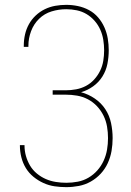

<svg xmlns="http://www.w3.org/2000/svg" viewBox="-20 -763 540 791"><path d="M253 8Q229 8 205 4.5Q181 1 159 -9Q137 -19 118 -34.5Q99 -50 86.5 -70.5Q74 -91 68 -115Q62 -139 62 -163V-165H81V-163Q81 -141 87 -120Q93 -99 104 -80.5Q115 -62 132 -48Q149 -34 168.5 -25.5Q188 -17 209.5 -13.5Q231 -10 253 -10Q277 -10 300.5 -14.5Q324 -19 344.5 -31Q365 -43 381 -61Q397 -79 407 -101Q417 -123 421 -146.5Q425 -170 425 -194Q425 -218 421 -241.5Q417 -265 406.5 -286.5Q396 -308 379.5 -325.5Q363 -343 342 -354Q321 -365 297.5 -369Q274 -373 250 -373H197V-391H250Q272 -391 293.5 -395Q315 -399 334 -409Q353 -419 368 -435.5Q383 -452 392.5 -471.5Q402 -491 405.5 -512.5Q409 -534 409 -556Q409 -577 405.5 -599Q402 -621 393 -641Q384 -661 369.5 -677.5Q355 -694 336.5 -705Q318 -716 296.5 -720.5Q275 -725 253 -725Q222 -725 192.5 -716Q163 -707 141 -685.5Q119 -664 108 -634.5Q97 -605 97 -575V-570H78V-575Q78 -598 83 -620.5Q88 -643 99 -663Q110 -683 127 -699Q144 -715 164.5 -725Q185 -735 207.5 -739Q230 -743 253 -743Q277 -743 301 -738Q325 -733 346.5 -721.5Q368 -710 384 -691.5Q400 -673 410 -650.5Q420 -628 424 -604Q428 -580 428 -556Q428 -528 422.5 -500Q417 -472 402 -448Q387 -424 364 -407.5Q341 -391 314 -383Q344 -375 370.5 -357Q397 -339 414 -313Q431 -287 437.5 -256Q444 -225 444 -194Q444 -167 439.5 -141Q435 -115 424 -91Q413 -67 395 -47.5Q377 -28 354 -15Q331 -2 305 3Q279 8 253 8Z"/></svg>

Font: Iosevka Thin
Style: Regular
Weight: 100
Monospace: yes
Designer: Belleve Invis
Foundry: Belleve Invis
Version: Version 32.5.0; ttfautohint (v1.8.4)